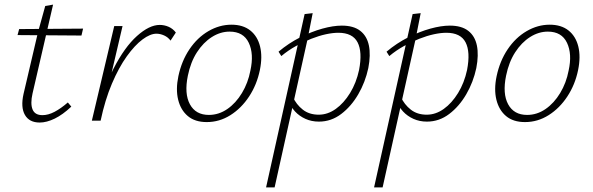

<svg xmlns="http://www.w3.org/2000/svg" viewBox="-20 -523 2570 832"><path d="M152 8Q107 8 88 -25Q69 -58 82 -116L145 -385L176 -497L210 -503L121 -118Q111 -74 121 -49Q131 -24 164 -24Q189 -24 216.5 -38.5Q244 -53 274 -79L289 -61Q252 -26 217 -9Q182 8 152 8ZM56 -371 63 -397 340 -399 333 -369Z M394 0Q425 -134 472.5 -226.5Q520 -319 573.5 -367Q627 -415 672 -415Q692 -415 710.5 -407Q729 -399 742 -382L719 -347Q708 -362 691 -369.5Q674 -377 658 -377Q631 -377 597.5 -352Q564 -327 529.5 -279Q495 -231 465 -160.5Q435 -90 416 0ZM378 0 475 -410H511L415 0Z M876 6Q825 6 794 -20Q763 -46 752 -91Q741 -136 753 -193Q767 -259 801 -309.5Q835 -360 883 -388Q931 -416 983 -416Q1033 -416 1064.5 -391Q1096 -366 1107 -321.5Q1118 -277 1106 -219Q1093 -156 1059.5 -105Q1026 -54 978.5 -24Q931 6 876 6ZM885 -25Q928 -25 965 -50.5Q1002 -76 1028.5 -120Q1055 -164 1065 -217Q1081 -289 1058 -337.5Q1035 -386 975 -386Q935 -386 898 -362.5Q861 -339 833.5 -296.5Q806 -254 794 -195Q778 -117 803 -71Q828 -25 885 -25Z M1133 289 1300 -462 1335 -466 1312 -350 1170 289ZM1362 4Q1330 4 1303.5 -8Q1277 -20 1258.5 -40Q1240 -60 1231 -86L1249 -103Q1264 -70 1292 -48Q1320 -26 1361 -26Q1400 -26 1435 -51Q1470 -76 1497 -120Q1524 -164 1536 -220Q1551 -298 1529.5 -339.5Q1508 -381 1446 -381Q1422 -381 1392 -374.5Q1362 -368 1329 -355Q1296 -342 1262.5 -323.5Q1229 -305 1199 -280L1187 -299Q1231 -336 1280.5 -361Q1330 -386 1377 -399Q1424 -412 1461 -412Q1512 -412 1541 -389.5Q1570 -367 1578.5 -326Q1587 -285 1576 -228Q1563 -167 1532.5 -114.5Q1502 -62 1458.5 -29Q1415 4 1362 4Z M1601 289 1768 -462 1803 -466 1780 -350 1638 289ZM1830 4Q1798 4 1771.5 -8Q1745 -20 1726.5 -40Q1708 -60 1699 -86L1717 -103Q1732 -70 1760 -48Q1788 -26 1829 -26Q1868 -26 1903 -51Q1938 -76 1965 -120Q1992 -164 2004 -220Q2019 -298 1997.5 -339.5Q1976 -381 1914 -381Q1890 -381 1860 -374.5Q1830 -368 1797 -355Q1764 -342 1730.5 -323.5Q1697 -305 1667 -280L1655 -299Q1699 -336 1748.5 -361Q1798 -386 1845 -399Q1892 -412 1929 -412Q1980 -412 2009 -389.5Q2038 -367 2046.5 -326Q2055 -285 2044 -228Q2031 -167 2000.5 -114.5Q1970 -62 1926.5 -29Q1883 4 1830 4Z M2255 6Q2204 6 2173 -20Q2142 -46 2131 -91Q2120 -136 2132 -193Q2146 -259 2180 -309.5Q2214 -360 2262 -388Q2310 -416 2362 -416Q2412 -416 2443.5 -391Q2475 -366 2486 -321.5Q2497 -277 2485 -219Q2472 -156 2438.5 -105Q2405 -54 2357.5 -24Q2310 6 2255 6ZM2264 -25Q2307 -25 2344 -50.5Q2381 -76 2407.5 -120Q2434 -164 2444 -217Q2460 -289 2437 -337.5Q2414 -386 2354 -386Q2314 -386 2277 -362.5Q2240 -339 2212.5 -296.5Q2185 -254 2173 -195Q2157 -117 2182 -71Q2207 -25 2264 -25Z"/></svg>

Font: Ysabeau Office ExtraLight
Style: Italic
Weight: 250
Italic angle: -12°
Designer: Christian Thalmann (Catharsis Fonts)
Version: Version 2.001;gftools[0.9.30]; featfreeze: tnum,lnum,ss02